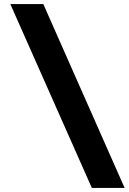

<svg xmlns="http://www.w3.org/2000/svg" viewBox="-20 -720 636 949"><path d="M434 209 31 -700H194L596 209Z"/></svg>

Font: Red Hat Text
Style: Bold
Weight: 700
Designer: Pentagram, MCKL
Foundry: MCKL
Version: Version 1.030